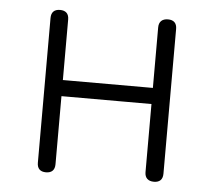

<svg xmlns="http://www.w3.org/2000/svg" viewBox="-44 -581 701 629"><g transform="rotate(5 306.5 -267.0)"><path d="M513 -267V-505C513 -524 503 -534 484 -534C465 -534 454 -524 454 -505V-306H158V-505C158 -524 148 -534 129 -534C110 -534 100 -524 100 -505V-29C100 -10 110 0 129 0C148 0 158 -10 158 -29V-253H306H454V-29C454 -10 465 0 484 0C503 0 513 -10 513 -29V-267Z"/></g></svg>

Font: GenSenRounded2 TW L
Style: Regular
Weight: 300
Version: Version 2.100;PS 2.1;hotconv 16.6.51;makeotf.lib2.5.65220 DE